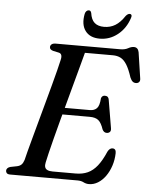

<svg xmlns="http://www.w3.org/2000/svg" viewBox="-60 -937 781 1000"><g transform="rotate(5 331.0 -437.0)"><path d="M233.5 -370.7H414.3Q437.3 -370.7 450.6 -384.4Q463.8 -398 466.3 -437.1Q468.8 -444.7 473.8 -448.4Q478.7 -452 485.4 -452Q495.4 -452 500.8 -447Q506.1 -441.9 507.2 -433.2L531.8 -287.1Q534.4 -273.3 528.5 -266.8Q522.5 -260.4 513 -259.9Q504.4 -259.6 498.6 -263.8Q492.8 -268.1 489.1 -275.7Q477.2 -311 461.6 -323.3Q446 -335.6 416.9 -335.6H222.8ZM381.8 0H30.6Q17.3 0 12.1 -5.4Q7 -10.7 7 -18.4Q7 -26 12.7 -31.7Q18.5 -37.3 27.7 -39.6L61.6 -46.3Q76 -49.4 84.2 -57.2Q92.5 -65 98.1 -81.9Q101.5 -97.2 109.8 -128.7Q118.2 -160.2 129.6 -202.3Q141 -244.3 154.1 -292.3Q167.3 -340.2 180.4 -388.7Q193.6 -437.3 205.6 -481.7Q217.6 -526.1 226.4 -561.1Q235.3 -596.2 239.7 -616.6Q244 -633.6 240.7 -642.9Q237.5 -652.3 227.2 -654.6L196.6 -661.2Q188.9 -663.4 183.7 -667.6Q178.6 -671.9 178.6 -679.2Q178.6 -688.7 185.8 -694.3Q193.1 -700 206.5 -700H543.5Q568.4 -700 584.3 -708.9Q600.1 -717.9 614.2 -717.9Q635.7 -717.9 640.7 -693.3L660.6 -560.2Q663.3 -547.2 658.3 -540.1Q653.2 -533 643.5 -532Q632.2 -531 624.4 -536.9Q616.5 -542.8 609.9 -558.1Q595.9 -601.5 581.3 -624.6Q566.7 -647.7 549.2 -656.6Q531.7 -665.5 508.5 -665.5H362.5Q355.2 -637.8 344.1 -596.7Q332.9 -555.7 319.7 -506.5Q306.4 -457.3 292.2 -404.8Q277.9 -352.2 264.3 -301.3Q250.7 -250.4 239.3 -206Q227.9 -161.6 219.9 -128.5Q211.8 -95.4 208.7 -79.1Q205.4 -64.9 208.2 -55Q211 -45 221.2 -40.1Q231.3 -35.1 249.4 -35.1H369.3Q404.7 -35.1 432 -47.4Q459.2 -59.7 481.6 -87.8Q503.9 -115.8 524 -162.8Q534.3 -182.3 549 -182.3Q567.9 -182.3 567.5 -159Q566.7 -124.1 556.5 -92.9Q546.2 -61.6 529.1 -37.6Q512 -13.6 489.7 0.1Q467.4 13.8 442.5 13.8Q427.3 13.8 414.2 6.9Q401.1 0 381.8 0ZM449.7 -808.9Q482.3 -808.9 508.4 -824.8Q534.4 -840.7 557.2 -875.4Q562.7 -881.9 567.7 -884.8Q572.7 -887.7 577.1 -887.7Q584.4 -887.7 586.9 -882.3Q589.3 -876.9 585.9 -867.4Q567.7 -811.6 526.1 -778.7Q484.5 -745.7 432.9 -745.7Q381 -745.7 356.8 -778.7Q332.6 -811.6 343.6 -867.4Q345.6 -876.9 351.2 -882.3Q356.8 -887.7 363.9 -887.7Q369 -887.7 372 -884.8Q374.9 -881.9 377 -875.4Q381.9 -840.3 399.9 -824.6Q417.9 -808.9 449.7 -808.9Z"/></g></svg>

Font: Fraunces
Style: Italic
Weight: 900
Italic angle: -16°
Version: Version 1.000;[0bf87f6ff]